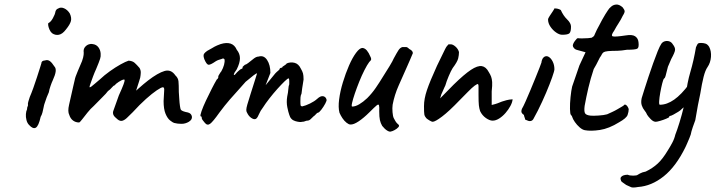

<svg xmlns="http://www.w3.org/2000/svg" viewBox="-20 -577 3149 845"><path d="M108 -27Q100 -35 96.5 -48.5Q93 -62 94 -75Q95 -88 99 -96Q99 -104 101.5 -108.5Q104 -113 103 -117Q102 -121 105 -131Q108 -141 111 -150Q118 -166 126.5 -189.5Q135 -213 142.5 -236.5Q150 -260 155.5 -277Q161 -294 162 -298Q162 -310 178 -311Q190 -315 199.5 -308Q209 -301 219 -285Q227 -277 225 -262Q223 -247 212 -223Q208 -215 202.5 -199Q197 -183 195 -171Q191 -163 185.5 -148.5Q180 -134 176 -121Q174 -116 172 -105Q170 -94 167 -82.5Q164 -71 159 -63Q150 -22 137.5 -15Q125 -8 108 -27ZM209 -431Q202 -437 197.5 -447.5Q193 -458 192 -466.5Q191 -475 194 -476Q203 -480 212.5 -496.5Q222 -513 224 -526Q225 -530 228 -534Q231 -538 235 -539Q247 -547 262 -540.5Q277 -534 287 -518Q296 -499 292 -484Q288 -469 270 -447Q255 -427 239 -424Q223 -421 209 -431Z M746 -36Q740 -38 728.5 -47Q717 -56 708.5 -76.5Q700 -97 700 -132Q701 -162 702.5 -177.5Q704 -193 697 -193Q690 -193 670 -179.5Q650 -166 622.5 -141.5Q595 -117 564 -83Q553 -73 542 -61.5Q531 -50 520 -46Q509 -42 497 -52L487 -61Q481 -66 478.5 -73Q476 -80 478 -87L503 -157Q518 -190 523.5 -205Q529 -220 528.5 -224Q528 -228 525 -227Q517 -226 503 -217Q489 -208 484 -201Q480 -201 472.5 -192Q465 -183 455 -176Q448 -166 429.5 -148Q411 -130 392 -110Q379 -99 365 -81.5Q351 -64 341 -51Q331 -38 328 -38Q313 -38 301.5 -46.5Q290 -55 285 -71Q277 -86 284 -116Q291 -146 303 -200Q307 -215 308.5 -223.5Q310 -232 313 -240.5Q316 -249 322.5 -264.5Q329 -280 341 -308Q347 -325 348 -335.5Q349 -346 348 -352Q348 -363 355 -371Q362 -379 371.5 -382Q381 -385 388 -383Q404 -381 413 -369Q422 -357 423 -341Q424 -328 420.5 -318Q417 -308 414 -300L403 -273Q396 -258 389.5 -240.5Q383 -223 378.5 -210Q374 -197 374 -194Q375 -191 382 -196Q389 -201 399 -210Q409 -219 419 -227Q439 -246 463.5 -263.5Q488 -281 510.5 -293.5Q533 -306 546 -310Q563 -309 572.5 -300.5Q582 -292 594 -278Q600 -268 599.5 -256.5Q599 -245 597 -235Q596 -231 591.5 -217Q587 -203 583 -190.5Q579 -178 579 -178Q579 -178 589 -187Q599 -196 611.5 -206.5Q624 -217 632 -223Q675 -256 704 -264.5Q733 -273 752 -245Q764 -234 765.5 -219Q767 -204 767 -172Q768 -159 769 -141.5Q770 -124 772 -110.5Q774 -97 776 -94Q779 -90 787.5 -87Q796 -84 807 -82Q822 -78 824.5 -64.5Q827 -51 811 -41Q796 -32 778.5 -32Q761 -32 746 -36Z M881 -37Q878 -41 873 -47Q868 -53 868 -57Q868 -59 867.5 -62Q867 -65 863 -65Q860 -68 867 -88Q874 -108 886.5 -134.5Q899 -161 912 -186.5Q925 -212 934 -227Q939 -230 940.5 -235.5Q942 -241 940 -241Q940 -241 945.5 -250.5Q951 -260 954 -263Q962 -277 966 -291.5Q970 -306 968 -316Q964 -321 959 -319Q954 -317 954 -317Q950 -316 942.5 -313.5Q935 -311 929 -307Q906 -291 897.5 -292Q889 -293 879 -317Q875 -328 876 -334.5Q877 -341 884 -347Q892 -354 900.5 -358Q909 -362 913 -365Q924 -372 935.5 -377Q947 -382 951 -383Q977 -391 995 -385Q1013 -379 1022 -358Q1036 -341 1036 -320.5Q1036 -300 1022 -272L1012 -257Q1007 -247 1010.5 -247Q1014 -247 1019 -254Q1022 -258 1031 -266Q1040 -274 1043 -274Q1043 -274 1045.5 -275Q1048 -276 1048 -283Q1051 -286 1054.5 -289Q1058 -292 1058 -292Q1062 -292 1072 -299.5Q1082 -307 1098 -320Q1109 -328 1118 -328Q1141 -335 1155.5 -313Q1170 -291 1170 -256L1149 -202L1185 -246Q1191 -254 1197.5 -260Q1204 -266 1209 -270Q1211 -277 1215 -278Q1219 -279 1219 -279Q1219 -279 1221 -279.5Q1223 -280 1223 -283Q1228 -287 1234 -290.5Q1240 -294 1242 -298Q1259 -305 1276.5 -300.5Q1294 -296 1304 -275Q1311 -263 1313.5 -254Q1316 -245 1316 -227Q1314 -212 1312.5 -204.5Q1311 -197 1310 -189Q1309 -181 1307 -165Q1303 -157 1302.5 -148Q1302 -139 1302 -131Q1302 -118 1303 -113.5Q1304 -109 1311 -109Q1325 -112 1344.5 -121.5Q1364 -131 1376 -142Q1391 -156 1402.5 -153.5Q1414 -151 1417 -139Q1419 -135 1411.5 -121Q1404 -107 1394 -94Q1384 -81 1379 -81Q1376 -81 1370.5 -74.5Q1365 -68 1360 -65Q1353 -58 1346.5 -52Q1340 -46 1332 -46Q1328 -46 1322.5 -43.5Q1317 -41 1310 -41Q1300 -38 1279.5 -44Q1259 -50 1253 -72Q1249 -83 1244.5 -105Q1240 -127 1244 -152Q1248 -170 1249 -185Q1250 -200 1253 -206Q1253 -209 1253 -220.5Q1253 -232 1250 -232Q1246 -232 1232.5 -219Q1219 -206 1201 -186Q1183 -166 1165.5 -143.5Q1148 -121 1136 -102Q1127 -91 1120 -75Q1113 -59 1110 -57Q1103 -49 1091 -55Q1079 -61 1071 -74Q1068 -80 1066 -83.5Q1064 -87 1064 -94Q1064 -101 1068.5 -117Q1073 -133 1083 -164Q1094 -198 1102.5 -225.5Q1111 -253 1111 -253Q1111 -257 1096 -245.5Q1081 -234 1061 -217Q1052 -206 1033.5 -186Q1015 -166 992 -139.5Q969 -113 946 -82Q917 -41 904.5 -32Q892 -23 881 -37Z M1703 1Q1696 5 1684.5 -2Q1673 -9 1662 -23Q1655 -35 1652 -48.5Q1649 -62 1649 -87Q1650 -107 1648 -113.5Q1646 -120 1637.5 -113Q1629 -106 1606 -83Q1581 -58 1558.5 -43Q1536 -28 1522 -29Q1515 -29 1505 -37Q1495 -45 1487 -57Q1479 -69 1474 -81Q1468 -104 1472.5 -139.5Q1477 -175 1489 -214.5Q1501 -254 1516 -288.5Q1531 -323 1547 -344.5Q1563 -366 1575 -366Q1586 -365 1594.5 -355Q1603 -345 1610 -328Q1614 -321 1613.5 -316Q1613 -311 1605 -304Q1596 -292 1584 -268.5Q1572 -245 1561 -217.5Q1550 -190 1541.5 -165Q1533 -140 1529.5 -124Q1526 -108 1530 -108Q1544 -108 1561 -118Q1578 -128 1596 -145Q1617 -166 1633.5 -190Q1650 -214 1667 -242Q1680 -262 1694.5 -286Q1709 -310 1713 -320Q1727 -346 1734 -356.5Q1741 -367 1751 -370Q1756 -370 1762 -370Q1768 -370 1768 -370Q1774 -369 1782 -361Q1790 -357 1793.5 -352.5Q1797 -348 1797 -343Q1793 -333 1784.5 -313.5Q1776 -294 1772 -285Q1753 -242 1734.5 -200.5Q1716 -159 1708 -116Q1706 -102 1707.5 -83.5Q1709 -65 1713 -57Q1716 -51 1720.5 -43.5Q1725 -36 1731 -31Q1740 -25 1733.5 -17.5Q1727 -10 1716.5 -4.5Q1706 1 1703 1Z M1884 -41Q1880 -41 1870 -47Q1860 -53 1856 -57Q1849 -65 1847.5 -73.5Q1846 -82 1846 -110Q1846 -142 1859 -180.5Q1872 -219 1903 -287L1939 -361Q1943 -369 1946.5 -373.5Q1950 -378 1954 -382Q1957 -382 1960.5 -382Q1964 -382 1964 -382Q1973 -382 1984.5 -372Q1996 -362 2000 -348Q2000 -335 1996.5 -320Q1993 -305 1972 -277Q1965 -266 1955 -242.5Q1945 -219 1940 -201Q1939 -199 1935.5 -191.5Q1932 -184 1928.5 -175.5Q1925 -167 1922 -161L1917 -144L1976 -204Q2023 -250 2052.5 -269.5Q2082 -289 2100.5 -286Q2119 -283 2131 -260Q2138 -249 2141.5 -239.5Q2145 -230 2146 -216Q2147 -202 2144 -175V-115Q2161 -119 2170 -122.5Q2179 -126 2189 -130Q2198 -133 2209 -136Q2220 -139 2236 -140Q2235 -127 2226.5 -111Q2218 -95 2205 -80Q2192 -65 2177 -55.5Q2162 -46 2148 -46Q2135 -46 2118.5 -57.5Q2102 -69 2093 -88Q2089 -100 2087.5 -114Q2086 -128 2086 -158V-197Q2086 -210 2079.5 -206.5Q2073 -203 2069 -200Q2057 -191 2039 -172.5Q2021 -154 2002 -135Q1956 -87 1925.5 -64Q1895 -41 1884 -41Z M2311 -44Q2307 -44 2299 -47.5Q2291 -51 2291 -51Q2291 -55 2288.5 -61Q2286 -67 2286 -71Q2279 -75 2276 -81Q2273 -87 2277 -98Q2283 -108 2293 -130.5Q2303 -153 2314.5 -180.5Q2326 -208 2336.5 -234Q2347 -260 2354.5 -279Q2362 -298 2363 -302Q2363 -306 2365.5 -313.5Q2368 -321 2374 -326Q2384 -333 2394.5 -327Q2405 -321 2412.5 -306Q2420 -291 2420 -272Q2420 -265 2410 -236.5Q2400 -208 2383.5 -169Q2367 -130 2347 -90Q2332 -61 2327 -52.5Q2322 -44 2311 -44ZM2454 -424Q2442 -424 2427.5 -434Q2413 -444 2402.5 -459.5Q2392 -475 2392 -491Q2392 -496 2399 -506.5Q2406 -517 2413 -527.5Q2420 -538 2420 -540Q2428 -540 2434.5 -538.5Q2441 -537 2448 -533Q2459 -508 2476 -491.5Q2493 -475 2493 -460Q2493 -438 2486.5 -431Q2480 -424 2454 -424Z M2554 -4Q2543 -6 2531 -16.5Q2519 -27 2510 -40Q2501 -53 2498 -63Q2498 -65 2495.5 -68Q2493 -71 2493 -71Q2489 -74 2488.5 -97.5Q2488 -121 2491 -150Q2494 -179 2498 -196Q2503 -212 2513 -239.5Q2523 -267 2530 -289L2557 -347L2517 -358Q2510 -360 2505.5 -366Q2501 -372 2501 -376Q2501 -384 2510 -396.5Q2519 -409 2523 -409Q2528 -408 2541.5 -408Q2555 -408 2568 -409Q2581 -410 2584 -411Q2588 -413 2592 -416.5Q2596 -420 2598 -427Q2603 -438 2607 -446.5Q2611 -455 2618 -467Q2625 -480 2629.5 -489Q2634 -498 2644 -514Q2649 -521 2655 -531Q2661 -541 2670 -548Q2679 -556 2692 -557Q2705 -558 2720 -545Q2728 -535 2729 -528.5Q2730 -522 2721 -508Q2713 -491 2702.5 -475Q2692 -459 2683 -442Q2667 -420 2677 -417Q2687 -414 2733 -421Q2762 -426 2775 -417.5Q2788 -409 2790 -392Q2793 -368 2785 -363Q2777 -358 2739 -358Q2715 -354 2698 -353.5Q2681 -353 2673 -353Q2660 -352 2656 -352Q2652 -352 2644 -350Q2636 -348 2632.5 -343.5Q2629 -339 2625 -331Q2621 -327 2613 -310Q2605 -293 2593 -273Q2579 -231 2569.5 -190.5Q2560 -150 2553 -111Q2550 -88 2554.5 -79Q2559 -70 2580 -68Q2591 -67 2614.5 -68.5Q2638 -70 2652 -74Q2663 -79 2675 -84.5Q2687 -90 2697 -96Q2706 -101 2715 -106.5Q2724 -112 2724 -112Q2729 -120 2736 -114.5Q2743 -109 2747 -97Q2747 -85 2742 -71Q2737 -57 2705 -39Q2660 -11 2620 -5Q2580 1 2554 -4Z M2788 246Q2766 250 2758 247Q2750 244 2736 237Q2725 229 2719 225Q2713 221 2713 217Q2709 208 2713 202.5Q2717 197 2725 194.5Q2733 192 2743 192Q2750 196 2766.5 196Q2783 196 2787 192Q2787 192 2796.5 186.5Q2806 181 2822 178Q2853 163 2875 142.5Q2897 122 2919 85Q2928 71 2938 52.5Q2948 34 2952 16Q2960 -4 2970.5 -38Q2981 -72 2989 -105.5Q2997 -139 2998 -156Q3004 -212 3018.5 -261Q3033 -310 3043 -369Q3049 -383 3052 -385.5Q3055 -388 3065 -388Q3076 -388 3085 -385Q3094 -382 3101 -371Q3111 -352 3109 -326.5Q3107 -301 3094 -282Q3084 -268 3076.5 -238.5Q3069 -209 3062 -165Q3057 -143 3051.5 -113.5Q3046 -84 3040 -48Q3036 -38 3029 -17.5Q3022 3 3020 15Q3019 19 3014 31Q3009 43 3004 54.5Q2999 66 2997 70Q2955 156 2901 199Q2847 242 2788 246ZM2866 -41Q2855 -41 2843.5 -53Q2832 -65 2828 -72Q2824 -82 2816.5 -91Q2809 -100 2804.5 -113Q2800 -126 2804 -145Q2808 -158 2816 -183.5Q2824 -209 2834 -239Q2844 -269 2854.5 -298.5Q2865 -328 2874.5 -351.5Q2884 -375 2891 -385Q2897 -393 2906.5 -395.5Q2916 -398 2925.5 -395Q2935 -392 2941 -382Q2952 -368 2951 -357Q2950 -346 2934 -317Q2930 -306 2924 -293.5Q2918 -281 2918 -277Q2917 -275 2914.5 -263.5Q2912 -252 2909 -242Q2906 -232 2903 -232Q2899 -228 2894.5 -210Q2890 -192 2886 -170Q2882 -148 2881 -132Q2880 -116 2884 -116Q2915 -116 2947 -138.5Q2979 -161 3013 -207L3027 -128Q3013 -121 3001 -113.5Q2989 -106 2979 -96Q2976 -92 2965 -85Q2954 -78 2943.5 -72.5Q2933 -67 2930 -67Q2930 -67 2927.5 -66.5Q2925 -66 2925 -62Q2925 -60 2912 -54.5Q2899 -49 2885 -45Q2871 -41 2866 -41Z"/></svg>

Font: Caveat Medium
Style: Regular
Weight: 500
Designer: Pablo Impallari
Foundry: Pablo Impallari
Version: Version 2.000